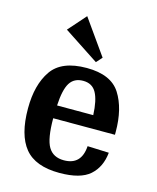

<svg xmlns="http://www.w3.org/2000/svg" viewBox="-111 -802 728 892"><g transform="rotate(15 253.0 -356.5)"><path d="M464 -226H167Q167 -128 190 -89Q213 -50 265 -50Q349 -50 355 -142L458 -138Q451 -68 406 -28Q361 12 260 12Q144 12 93 -50.5Q42 -113 42 -240Q42 -354 89.5 -423Q137 -492 258 -492Q375 -492 419.5 -422Q464 -352 464 -240ZM169 -288H343Q340 -359 320.5 -394.5Q301 -430 257 -430Q214 -430 193.5 -397.5Q173 -365 169 -288ZM291 -529 122 -640 197 -725 316 -557Z"/></g></svg>

Font: Arya
Style: Bold
Weight: 700
Designer: Eduardo Rodriguez Tunni, Modular Infotech
Foundry: Eduardo Rodriguez Tunni, Modular Infotech
Version: Version 1.002